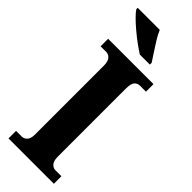

<svg xmlns="http://www.w3.org/2000/svg" viewBox="-304 -952 973 973"><g transform="rotate(45 182.5 -465.5)"><path d="M21 0V-54H62Q77 -54 89.5 -66.5Q102 -79 102 -109V-601Q102 -634 89.5 -647Q77 -660 62 -660H21V-714H346V-660H303Q285 -660 274 -647Q263 -634 263 -600V-110Q263 -81 275 -67.5Q287 -54 303 -54H346V0ZM191 -771Q169 -785 142.5 -804.5Q116 -824 90 -846Q64 -868 44 -888Q24 -908 16 -921V-931H174Q183 -909 199.5 -882Q216 -855 233.5 -829Q251 -803 263 -784V-771Z"/></g></svg>

Font: Noto Serif Hebrew Condensed ExtraBold
Style: Regular
Weight: 800
Width: 3
Designer: Monotype Design Team
Foundry: Monotype Imaging Inc.
Version: Version 2.004; ttfautohint (v1.8.4.7-5d5b)